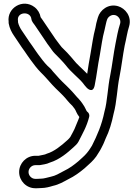

<svg xmlns="http://www.w3.org/2000/svg" viewBox="-20 -767 736 1023"><path d="M177 186H168C148.8 186 132 169.2 132 149.5C132 129.8 148.8 113 168 113H189C191 113 193.5 112.6 195.1 112.3C205.3 109.7 226.6 108.8 245.7 99.2C298.4 83 340.7 45.8 371.6 17.7C380.6 9.8 392.5 -1.1 398.4 -12.8C418.5 -53.1 441.8 -91.1 455.3 -144.9C457.8 -155 453.5 -165.8 445.3 -171.5C438.3 -176.4 437.1 -191.5 417.9 -217.2C412.2 -224.4 409.1 -230.2 400.7 -238.7C385.3 -254.1 371.6 -272.8 350.7 -293.7L332.3 -312.1C306.7 -335.5 283.4 -361.6 261.8 -386.3C250.6 -402 239.8 -409.5 232.7 -416.7C215.1 -434.3 200.5 -454.6 182.9 -478.1C171.3 -493.2 164.4 -505.6 151.1 -523.9C132.3 -548.9 114.9 -578.1 95.4 -605.4C87.3 -617.1 78.9 -634.5 76 -648.3V-653C76 -654.3 75.8 -656 75.7 -656.9C68.1 -704.1 141.9 -709.7 147.2 -666C148.9 -651.5 161 -639.5 165.4 -632.9C180.9 -610.7 195.2 -588.3 211.7 -564.4C222.1 -550.6 227.8 -538.5 241.3 -521.6C251.8 -508 259.3 -494.4 272.3 -481.3L283.8 -469.8C297 -455.2 310.3 -443.6 318.7 -433.1L330.5 -419.3C359.9 -380.6 399.1 -352.6 422.4 -323.5C427.6 -316.8 433.8 -307.8 442.3 -299.3C442.3 -299.3 475 -264.6 484.5 -312.1C496.3 -371 500.3 -416.2 511.6 -472.4C521.2 -526.3 524.8 -562.4 537.1 -607.4C541.3 -622.9 542.6 -636.2 546.9 -650.8L550 -660.9C554.6 -676.9 574 -692.1 595 -686C611.1 -681.3 625.7 -661.8 620.1 -641.4C608.3 -605.4 602.1 -568.1 595.5 -534.9C585 -482.7 577.5 -416.9 567.5 -367C553.8 -301.9 552 -226.3 537 -173.9C536.8 -173.3 536.6 -172.4 536.5 -171.9C522.4 -101.4 497.3 -45 470.2 8.8L460.8 23.7C451.1 39.3 437 57 419.4 72.3L397.6 92.1C373.1 112.5 351.2 129.1 320.8 143.7C291.7 159 277.1 168.9 250.8 174.6C232.2 178.5 215.4 185 198 185C191.5 185 185.8 186 177 186ZM26 -651.2V-646C26 -644.9 26.1 -643 26.4 -641.7C30.9 -616.2 42.6 -593.7 54.6 -576.6C72.6 -551.3 90.3 -521.6 110.9 -494.1C121.6 -479.4 129.7 -465.2 143.1 -447.9C159.7 -425.7 176 -402.6 197.3 -381.3C209.2 -369.4 217 -361.7 223.2 -354.5C245.8 -328.7 269.5 -301.9 297.7 -275.9L315.3 -258.3C331.3 -242.3 343.8 -223.1 365.7 -203C368 -200.6 371 -195.9 378.1 -186.8C384.4 -178.5 387.2 -163.2 402.8 -143.5C395.9 -123 385.8 -103.2 376.8 -79.3C371.8 -67.8 362.7 -52.9 354.4 -36.8C351.2 -32.3 344.6 -25.1 338.4 -19.7C307.1 8.8 267.9 40.9 229.1 52C227.5 52.4 225 53.5 223.1 54.6C219.5 56.7 203.9 59.1 186.1 63H168C120.6 63 82 102.3 82 149.5C82 196.7 120.6 236 168 236H177C185.3 236 191.2 235.8 199.3 235C223.9 234.5 243.1 229 262.3 223.2C295 216 318 201.7 343.2 188.3C377.5 171.8 404.8 151.2 430.4 129.9L452.6 109.7C471.3 93.4 490.6 73.2 503.6 49.6L513.2 34.2C517.4 27.5 520.7 19.8 524.9 12C533.5 -3.7 537 -15.5 542.6 -28.3C562 -67.4 575.7 -113.1 585.3 -161.1C602.6 -223.1 604.1 -298.2 616.5 -357C627.2 -410.3 634.5 -474.7 644.4 -524.5C653.2 -560 658.2 -597.6 667.9 -626.5C683.4 -679.7 647.1 -722.9 609 -734C556.7 -749.3 513.1 -713 502 -675.1L499.1 -665.2C494.5 -649.9 491.4 -637.5 488.5 -619.2C475.6 -571.2 471.4 -531.6 462.4 -481.7C454.6 -442.6 450.2 -409.1 444.6 -373.8C419.2 -400.4 388.4 -425.5 370 -450C369.8 -450.3 369.3 -450.9 369 -451.3L357.3 -464.9C345.3 -479.7 330.2 -494.2 319.7 -504.7L308.4 -516C300.3 -525.5 292.6 -536.9 280.7 -552.4C270.2 -565.5 265.9 -575.2 252.3 -593.6C237.9 -614.4 221.9 -639.3 206.6 -661.1C201.8 -668.4 198.2 -672.5 196.4 -675.4C192.9 -696.1 181.4 -716 163.6 -729.4C101.5 -776.4 16.2 -724.6 26 -651.2Z"/></svg>

Font: Smoothie
Style: Outline
Weight: 400
Foundry: Cannot Into Space Fonts
Version: Version 0.8